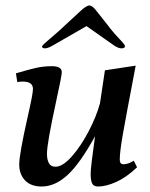

<svg xmlns="http://www.w3.org/2000/svg" viewBox="-20 -669 545 699"><path d="M50 -70Q50 -107 80 -240Q100 -327 100 -345Q100 -372 63 -372Q51 -372 43 -370L38 -402Q85 -416 112 -422Q139 -428 169 -428Q205 -428 205 -406Q205 -394 184 -298Q167 -220 159 -174Q151 -128 151 -109Q151 -88 158 -75Q165 -62 182 -62Q208 -62 241 -99Q274 -136 302.5 -190.5Q331 -245 344 -293L362 -413L474 -430Q439 -247 427.5 -181.5Q416 -116 416 -88Q416 -71 429 -71Q447 -71 467 -84L479 -60Q440 -23 403 -6.5Q366 10 337 10Q321 10 315.5 -1Q310 -12 310 -36Q310 -60 326 -173Q271 -73 225.5 -31.5Q180 10 132 10Q92 10 71 -12.5Q50 -35 50 -70ZM133 -500Q133 -504 163 -529Q200 -560 219 -579L271 -627Q294 -649 305 -649Q317 -649 333 -627L371 -579Q390 -553 417 -525Q435 -506 435 -501Q435 -493 422 -493Q410 -493 393 -505L295 -574L175 -505Q155 -493 144 -493Q133 -493 133 -500Z"/></svg>

Font: Unna Medium
Style: Italic
Weight: 500
Italic angle: -8.05°
Designer: Jorge de Buen Unna
Foundry: Omnibus-Type
Version: Version 2.008